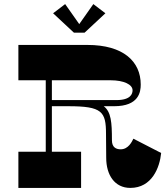

<svg xmlns="http://www.w3.org/2000/svg" viewBox="-20 -920 819 940"><path d="M394 -760 496 -855 437 -900 368 -802 299 -900 240 -855 342 -760ZM633 -241C626 -226 608 -189 571 -189C549 -189 528 -198 528 -233C528 -322 524 -372 488 -400H539C660 -400 669 -470 669 -506C669 -619 584 -700 408 -700H70V-527H204V-177H70V0H377V-177H234V-400H314C480 -400 499 -374 499 -264L500 -147C500 -64 541 0 618 0C724 0 762 -100 769 -171ZM234 -430V-527H521C587 -527 629 -506 629 -478C629 -461 620 -430 550 -430Z"/></svg>

Font: Space Cowgirl Black
Style: Regular
Weight: 900
Designer: Valery Marier
Foundry: Valery Marier
Version: Version 1.000;hotconv 1.0.109;makeotfexe 2.5.65596